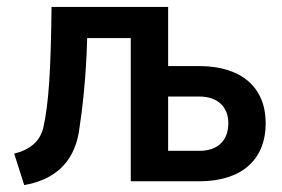

<svg xmlns="http://www.w3.org/2000/svg" viewBox="-20 -524 814 555"><path d="M21 -80 50 11C131 -3 192 -48 208 -142C218 -207 229 -299 232 -414H358V0H556C677 0 748 -61 748 -168C748 -272 677 -333 556 -333H466V-504H129C127 -323 121 -224 105 -154C95 -113 63 -90 21 -80ZM556 -88H466V-245H556C610 -245 640 -214 640 -168C640 -118 610 -88 556 -88Z"/></svg>

Font: Finlandica Medium
Style: Regular
Weight: 500
Designer: Niklas Ekholm, Juho Hiilivirta, Jaakko Suomalainen
Foundry: Helsinki Type Studio
Version: Version 2.000;Glyphs 3.2 (3202)